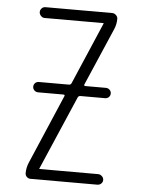

<svg xmlns="http://www.w3.org/2000/svg" viewBox="-53 -772 605 814"><g transform="rotate(5 250.0 -365.0)"><path d="M93.8 -66.4 219.7 -360.4Q223.6 -368.2 214.8 -368.2H107.4Q98.6 -368.2 91.8 -374.5Q85 -380.9 85 -390.1Q85 -399.4 91.3 -405.8Q97.7 -412.1 107.4 -412.1H234.4Q243.2 -412.1 246.1 -419.9L358.4 -681.6V-682.6L359.4 -683.6Q359.4 -684.6 358.4 -684.6H107.4Q98.6 -684.6 91.8 -691.9Q85 -699.2 85 -708Q85 -716.8 91.3 -723.6Q97.7 -730.5 107.4 -730.5H391.6Q400.4 -730.5 407.7 -723.6Q415 -716.8 415 -708Q415 -684.6 406.2 -664.1L300.8 -419.9Q296.9 -412.1 305.7 -412.1H392.6Q401.4 -412.1 408.2 -405.8Q415 -399.4 415 -390.1Q415 -380.9 408.7 -374.5Q402.3 -368.2 392.6 -368.2H288.1Q279.3 -368.2 276.4 -360.4L141.6 -47.9V-46.9L140.6 -45.9Q140.6 -44.9 141.6 -44.9H391.6Q400.4 -44.9 407.7 -38.1Q415 -31.2 415 -22Q415 -12.7 408.2 -6.3Q401.4 0 391.6 0H107.4Q98.6 0 91.8 -6.3Q85 -12.7 85 -22.5Q85 -44.9 93.8 -66.4Z"/></g></svg>

Font: Rounded Mgen+ 1m light
Style: Regular
Weight: 200
Designer: [Source Han Sans]
Ryoko NISHIZUKA  (kana & ideographs); Paul D. Hunt (Latin, Greek & Cyrillic); Wenlong ZHANG  (bopomofo
Version: Version 1.059.20150602